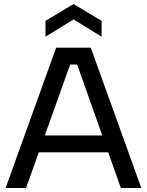

<svg xmlns="http://www.w3.org/2000/svg" viewBox="-20 -938 732 958"><path d="M487 -755 347 -841 207 -755V-834L347 -918L487 -834ZM365 -616H330L110 0H8L260 -700H433L685 0H583ZM137 -262H545V-178H137Z"/></svg>

Font: Albert Sans Medium
Style: Regular
Weight: 500
Designer: Andreas Rasmussen
Foundry: a.Foundry
Version: Version 1.025